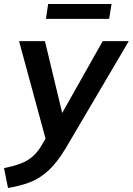

<svg xmlns="http://www.w3.org/2000/svg" viewBox="-57 -710 662 957"><path d="M-17 227 -37 128Q12 118 46 105Q80 92 104.5 71Q129 50 149 17L170 -19L38 -505H167L253 -147L455 -505H585L271 28Q228 100 184.5 140Q141 180 92 198.5Q43 217 -17 227ZM172 -616 183 -690H499L487 -616Z"/></svg>

Font: Mulish
Style: Bold Italic
Weight: 700
Italic angle: -9°
Designer: Vernon Adams
Foundry: Vernon Adams
Version: Version 3.603; ttfautohint (v1.8.3)